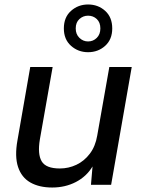

<svg xmlns="http://www.w3.org/2000/svg" viewBox="-20 -825 632 857"><path d="M213 12Q155 12 115.5 -10.5Q76 -33 60.5 -80Q45 -127 58 -199L115 -526H215L158 -203Q147 -137 166 -105Q185 -73 247 -73Q286 -73 321 -89.5Q356 -106 381 -139Q406 -172 414 -220L468 -526H568L476 0H386L393 -82Q366 -37 318.5 -12.5Q271 12 213 12ZM373 -592Q329 -592 297 -620.5Q265 -649 265 -698Q265 -748 297 -776.5Q329 -805 373 -805Q418 -805 449.5 -776.5Q481 -748 481 -698Q481 -649 449.5 -620.5Q418 -592 373 -592ZM373 -640Q396 -640 412 -656Q428 -672 428 -698Q428 -725 412 -740Q396 -755 373 -755Q351 -755 334.5 -740Q318 -725 318 -698Q318 -672 334.5 -656Q351 -640 373 -640Z"/></svg>

Font: DM Sans 9pt Medium
Style: Italic
Weight: 500
Italic angle: -10°
Version: Version 4.004;gftools[0.9.30]